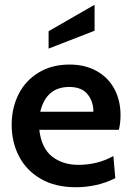

<svg xmlns="http://www.w3.org/2000/svg" viewBox="-20 -776 554 806"><path d="M29 -252Q29 -322 57.5 -379.5Q86 -437 141.5 -471Q197 -505 272 -505Q338 -505 386.5 -477.5Q435 -450 460.5 -402Q486 -354 486 -292Q486 -260 479 -231H145Q154 -154 198.5 -119Q243 -84 309 -84Q390 -84 456 -121L464 -28Q388 10 298 10Q212 10 151.5 -25Q91 -60 60 -119.5Q29 -179 29 -252ZM372 -307Q372 -351 347 -381Q322 -411 271 -411Q174 -411 149 -307ZM184 -645 377 -756V-647L184 -572Z"/></svg>

Font: Cabin SemiBold
Style: Regular
Weight: 600
Designer: Pablo Impallari
Foundry: Pablo Impallari. http://www.impallari.com Igino Marini. http://www.ikern.com
Version: Version 2.200